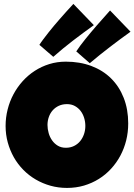

<svg xmlns="http://www.w3.org/2000/svg" viewBox="-20 -969 680 971"><path d="M628.4 -344.7Q628.4 -300.3 618.2 -259Q607.9 -217.8 588.6 -181.6Q569.3 -145.5 541.7 -115.5Q514.2 -85.4 479.7 -64Q445.3 -42.5 404.8 -30.5Q364.3 -18.6 318.8 -18.6Q274.9 -18.6 235.1 -29.8Q195.3 -41 160.6 -61.3Q126 -81.5 97.9 -110.1Q69.8 -138.7 50 -173.6Q30.3 -208.5 19.3 -248.5Q8.3 -288.6 8.3 -332Q8.3 -374.5 18.6 -415.3Q28.8 -456.1 48.1 -492.2Q67.4 -528.3 94.7 -558.6Q122.1 -588.9 156 -610.8Q189.9 -632.8 229.5 -645Q269 -657.2 313 -657.2Q383.8 -657.2 442.1 -635.3Q500.5 -613.3 541.7 -572.5Q583 -531.7 605.7 -473.9Q628.4 -416 628.4 -344.7ZM411.6 -332Q411.6 -353 405.5 -372.8Q399.4 -392.6 387.7 -408Q376 -423.3 358.6 -432.9Q341.3 -442.4 318.8 -442.4Q295.9 -442.4 277.8 -434.1Q259.8 -425.8 246.8 -411.4Q233.9 -397 227.1 -377.7Q220.2 -358.4 220.2 -336.9Q220.2 -316.4 226.1 -295.9Q231.9 -275.4 243.7 -258.8Q255.4 -242.2 272.7 -231.9Q290 -221.7 313 -221.7Q335.9 -221.7 354.2 -230.7Q372.6 -239.7 385.3 -255.1Q397.9 -270.5 404.8 -290.5Q411.6 -310.5 411.6 -332ZM640.1 -808.6Q586.9 -770.5 535.9 -731.4Q484.9 -692.4 434.1 -649.4L365.7 -709Q374 -722.2 385.7 -737.8Q397.5 -753.4 411.1 -770.5Q424.8 -787.6 439.2 -804.9Q453.6 -822.3 467.8 -838.4Q500.5 -876 536.6 -916ZM454.6 -841.8Q401.4 -803.7 350.1 -764.4Q298.8 -725.1 249.5 -681.6L179.2 -742.2Q187.5 -755.4 199.5 -771.2Q211.4 -787.1 224.9 -804.2Q238.3 -821.3 252.9 -838.6Q267.6 -856 281.7 -872.1Q314.5 -909.7 351.1 -949.2Z"/></svg>

Font: Luckiest Guy RUS-BEL-UKR
Style: Regular
Weight: 400
Designer: Astigmatic (AOETI)
Foundry: Astigmatic (AOETI)
Version: Version 1.00 March 11, 2019, initial release